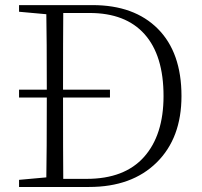

<svg xmlns="http://www.w3.org/2000/svg" viewBox="-20 -743 802 763"><path d="M231.4 -32.2H324.2Q474.6 -32.2 552.2 -119.1Q629.9 -206.1 629.9 -361.3Q629.9 -522.5 554.7 -606.9Q479.5 -691.4 335.9 -691.4H231.4Q230.5 -594.7 230.5 -386.7H417V-355.5H230.5Q230.5 -130.9 231.4 -32.2ZM55.7 -722.7H347.7Q513.7 -722.7 607.4 -628.4Q701.2 -534.2 701.2 -361.3Q701.2 -194.3 602.5 -97.2Q503.9 0 334 0H55.7V-28.3L164.1 -38.1Q166 -134.8 166 -355.5H55.7V-386.7H166Q166 -590.8 164.1 -686.5L55.7 -696.3Z"/></svg>

Font: GenYoMin TW TTF ExtraLight
Style: Regular
Weight: 250
Version: Version 1.300